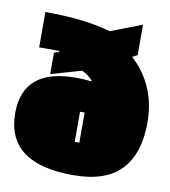

<svg xmlns="http://www.w3.org/2000/svg" viewBox="-78 -740 726 818"><g transform="rotate(10 285.0 -331.5)"><path d="M233 -401Q268 -401 300 -397L301 -400Q282 -422 254 -435L122 -397V-490L143 -496V-501H56V-654Q227 -654 340 -621L475 -673V-541L453 -530Q566 -426 566 -265Q566 -132 500 -61Q434 10 292 10Q4 10 4 -208Q4 -401 233 -401ZM295 -131V-261H275V-131Z"/></g></svg>

Font: Passion One Black
Style: Regular
Weight: 900
Designer: Alejandro Lo Celso
Foundry: Fontstage
Version: Version 1.002